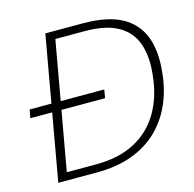

<svg xmlns="http://www.w3.org/2000/svg" viewBox="-103 -805 919 910"><g transform="rotate(-15 356.5 -350.0)"><path d="M24 -330 32 -371H398L391 -330ZM73 0 197 -700H382Q500 -700 570 -662.5Q640 -625 668 -552.5Q696 -480 684 -375Q676 -293 645.5 -224.5Q615 -156 562.5 -105.5Q510 -55 435 -27.5Q360 0 263 0ZM125 -38H268Q380 -38 458 -79Q536 -120 581 -195Q626 -270 637 -373Q648 -464 626 -528.5Q604 -593 544 -627.5Q484 -662 379 -662H236Z"/></g></svg>

Font: DM Sans 16pt ExtraLight
Style: Italic
Weight: 250
Italic angle: -10°
Version: Version 4.004;gftools[0.9.30]